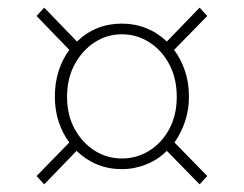

<svg xmlns="http://www.w3.org/2000/svg" viewBox="-20 -582 640 504"><path d="M96 -98 76 -120 162 -208Q144 -232 134 -262.5Q124 -293 124 -328Q124 -365 134 -396Q144 -427 162 -451L76 -540L96 -562L182 -473Q231 -520 300 -520Q368 -520 418 -473L504 -562L524 -540L437 -451Q455 -427 465.5 -396Q476 -365 476 -328Q476 -293 465.5 -262.5Q455 -232 438 -208L524 -120L504 -98L418 -186Q395 -163 364 -150.5Q333 -138 300 -138Q231 -138 181 -186ZM300 -166Q339 -166 372 -186.5Q405 -207 424.5 -243.5Q444 -280 444 -328Q444 -376 424.5 -413Q405 -450 372 -471Q339 -492 300 -492Q261 -492 228.5 -471Q196 -450 176 -413Q156 -376 156 -328Q156 -280 176 -243.5Q196 -207 228.5 -186.5Q261 -166 300 -166Z"/></svg>

Font: Source Code Pro ExtraLight ExtraLight
Style: Regular
Weight: 250
Monospace: yes
Version: Version 1.018;hotconv 1.0.116;makeotfexe 2.5.65601